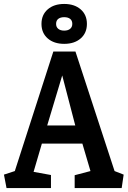

<svg xmlns="http://www.w3.org/2000/svg" viewBox="-24 -952 649 972"><path d="M9 0 -4 -68 51 -86 246 -691H358L556 -86L602 -68L592 0H354V-65L434 -86L393 -225H188L146 -82L234 -66V0ZM215 -317H357L291 -570ZM186 -831Q186 -877 217.5 -904.5Q249 -932 301 -932Q353 -932 384.5 -904.5Q416 -877 416 -831Q416 -785 384.5 -757.5Q353 -730 301 -730Q249 -730 217.5 -757.5Q186 -785 186 -831ZM260 -831Q260 -815 271 -806Q282 -797 301 -797Q320 -797 331 -806Q342 -815 342 -831Q342 -848 331 -856.5Q320 -865 301 -865Q282 -865 271 -856.5Q260 -848 260 -831Z"/></svg>

Font: Kreon Light Medium
Style: Regular
Weight: 500
Version: Version 2.002